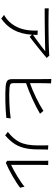

<svg xmlns="http://www.w3.org/2000/svg" viewBox="1084 -1878 833 3040"><g transform="rotate(90 1500.0 -358.5)"><path d="M273 38Q271 35 259 25.5Q247 16 234.5 6Q222 -4 216 -7Q339 -73 406 -208.5Q473 -344 464 -540Q469 -540 484 -539Q499 -538 514 -537.5Q529 -537 532 -537Q533 -518 532.5 -500Q532 -482 531 -465Q555 -481 589.5 -506Q624 -531 662 -559Q700 -587 734 -613.5Q768 -640 792 -659Q758 -658 700.5 -656.5Q643 -655 572.5 -654Q502 -653 428.5 -652Q355 -651 290 -650.5Q225 -650 178 -650Q131 -650 113 -650Q113 -655 113 -668.5Q113 -682 112.5 -695.5Q112 -709 112 -714Q132 -713 175.5 -712Q219 -711 278.5 -710.5Q338 -710 406 -710.5Q474 -711 543 -712Q612 -713 674.5 -714.5Q737 -716 785.5 -718Q834 -720 861 -723Q864 -720 871.5 -711.5Q879 -703 886.5 -694.5Q894 -686 898 -683Q879 -665 847 -638Q815 -611 776 -579.5Q737 -548 697 -516Q657 -484 622 -457Q587 -430 563 -412Q559 -417 549 -427.5Q539 -438 530 -447Q519 -275 452.5 -155.5Q386 -36 273 38Z M1348 -32Q1283 -38 1258 -59Q1233 -80 1233 -137V-588Q1233 -635 1232.5 -680.5Q1232 -726 1231 -755Q1236 -755 1251 -754Q1266 -753 1281 -752Q1296 -751 1301 -750Q1300 -725 1298.5 -679Q1297 -633 1297 -584V-417Q1346 -434 1404 -458Q1462 -482 1521.5 -511Q1581 -540 1636.5 -570.5Q1692 -601 1736 -630Q1740 -626 1749.5 -614.5Q1759 -603 1768.5 -591.5Q1778 -580 1781 -576Q1732 -547 1672 -516Q1612 -485 1547 -455.5Q1482 -426 1418 -400Q1354 -374 1297 -355V-155Q1297 -121 1310.5 -109.5Q1324 -98 1367 -93Q1409 -89 1471 -88.5Q1533 -88 1603.5 -90.5Q1674 -93 1740 -98.5Q1806 -104 1855 -112Q1855 -107 1853 -92.5Q1851 -78 1849.5 -63.5Q1848 -49 1848 -43Q1797 -37 1728.5 -33Q1660 -29 1588 -27.5Q1516 -26 1452.5 -27Q1389 -28 1348 -32Z M2559 -35Q2555 -38 2542.5 -46Q2530 -54 2527 -56V-558Q2527 -617 2526.5 -653Q2526 -689 2525 -707Q2530 -707 2545 -706.5Q2560 -706 2575 -705.5Q2590 -705 2594 -705Q2593 -689 2592 -659Q2591 -629 2591 -558V-118Q2629 -135 2677 -161.5Q2725 -188 2774.5 -218Q2824 -248 2866.5 -277.5Q2909 -307 2936 -331Q2937 -325 2940.5 -310Q2944 -295 2948 -280.5Q2952 -266 2953 -262Q2920 -235 2871.5 -203.5Q2823 -172 2768 -140.5Q2713 -109 2659 -81.5Q2605 -54 2559 -35ZM2123 -24Q2119 -28 2108 -36.5Q2097 -45 2085.5 -54Q2074 -63 2068 -66Q2122 -109 2162 -153Q2202 -197 2229 -250.5Q2256 -304 2269.5 -375Q2283 -446 2283 -542Q2283 -595 2283 -642Q2283 -689 2281 -707Q2288 -707 2302 -706Q2316 -705 2330 -704Q2344 -703 2349 -703Q2348 -687 2347 -641.5Q2346 -596 2346 -541Q2346 -410 2321 -317.5Q2296 -225 2246.5 -155.5Q2197 -86 2123 -24Z"/></g></svg>

Font: Zen Kaku Gothic Antique
Style: Regular
Weight: 400
Designer: Yoshimichi Ohira
Foundry: Positype
Version: Version 1.001